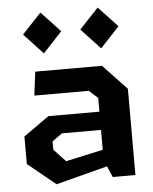

<svg xmlns="http://www.w3.org/2000/svg" viewBox="-56 -860 733 918"><g transform="rotate(-5 310.0 -401.0)"><path d="M412.4 -83.4V-382.7L370.4 -420.6H109.2L123.3 -534.2H443.8L557.5 -413.9V0H449.1ZM44.8 -97.8V-229.8L167.6 -316.8H456.5V-229.2H225L176.8 -194.8V-155.2L233.2 -94.8L456.5 -143.4V-61.2L178.3 11.1ZM80.8 -715.9 172.4 -813.4 264 -715.9 172.4 -617.6ZM355.6 -715.9 447.2 -813.4 538.8 -715.9 447.2 -617.6Z"/></g></svg>

Font: Monaspace Krypton Var ExLight
Style: Regular
Weight: 200
Designer: Riley Cran and the Lettermatic Team
Version: Version 1.200 (Monaspace Krypton Var)